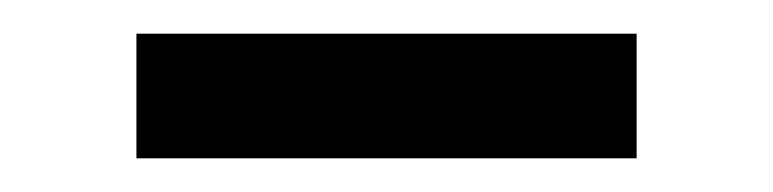

<svg xmlns="http://www.w3.org/2000/svg" viewBox="-20 -347 459 114"><path d="M61 -253V-327H358V-253Z"/></svg>

Font: M PLUS 1
Style: Regular
Weight: 400
Designer: Coji Morishita
Foundry: UNDERFOREST DESIGN
Version: Version 1.001